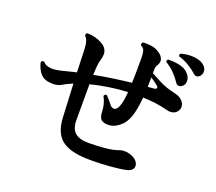

<svg xmlns="http://www.w3.org/2000/svg" viewBox="-127 -944 1255 1118"><g transform="rotate(20 500.0 -385.5)"><path d="M481 -2Q388 -10 345.5 -50.5Q303 -91 298 -176L288 -385Q250 -369 228 -355.5Q206 -342 176 -342Q124 -342 100 -368Q76 -394 66 -437Q73 -451 85 -446Q104 -421 155 -424Q169 -425 197.5 -431.5Q226 -438 263 -448Q268 -449 273.5 -450.5Q279 -452 285 -453Q284 -501 282 -540.5Q280 -580 280 -600Q277 -653 257 -669Q256 -671 256 -675Q256 -685 264 -688Q318 -687 359 -663Q379 -651 387.5 -636.5Q396 -622 396 -605Q396 -588 388 -562Q381 -537 379 -472Q429 -482 487.5 -490.5Q546 -499 607 -506Q609 -545 609 -586.5Q609 -628 609 -666Q609 -688 604 -704.5Q599 -721 582 -728Q580 -731 580 -736Q580 -745 587 -748Q592 -749 597.5 -749Q603 -749 608 -749Q630 -749 650 -744.5Q670 -740 686 -729Q704 -718 712 -705.5Q720 -693 720 -681Q720 -667 711 -653Q702 -643 702 -613V-600Q725 -587 760.5 -569Q796 -551 829 -542Q850 -537 870 -531.5Q890 -526 903 -515Q915 -505 920.5 -494Q926 -483 926 -472Q926 -453 911.5 -438Q897 -423 872 -423Q863 -423 852 -426Q815 -436 776 -441Q737 -446 697 -447Q693 -393 682.5 -350.5Q672 -308 652 -280Q635 -258 610.5 -243Q586 -228 558 -228Q529 -228 515.5 -241Q502 -254 501 -286Q500 -336 477 -377Q479 -384 484 -387Q489 -390 494 -388Q502 -380 512.5 -368Q523 -356 533 -343Q545 -328 558 -328Q577 -328 588 -357Q594 -373 598 -396Q602 -419 604 -447Q543 -444 485 -435Q427 -426 377 -413V-191Q377 -138 404 -114Q431 -90 489 -90Q536 -90 587.5 -94.5Q639 -99 676 -113Q687 -117 702 -117Q728 -117 752 -106Q772 -97 782 -83.5Q792 -70 792 -56Q792 -43 782.5 -33Q773 -23 752 -18Q710 -9 651 -4.5Q592 0 540 0Q524 0 509 -0.5Q494 -1 481 -2ZM849 -594Q833 -619 809 -644Q785 -669 753 -688Q752 -690 752 -693Q752 -702 760 -705Q804 -706 838.5 -696.5Q873 -687 892 -661Q905 -642 905 -625Q905 -606 894 -594Q883 -582 870 -582Q857 -582 849 -594ZM927 -679Q905 -699 876 -716.5Q847 -734 813 -744Q810 -747 810 -752Q810 -759 816 -762Q846 -771 878 -771Q900 -771 920 -766Q940 -761 955 -750Q978 -733 978 -709Q978 -694 968.5 -682Q959 -670 946 -670Q936 -670 927 -679ZM701 -515 739 -518Q755 -520 755 -529Q755 -534 748 -540Q738 -548 725.5 -557.5Q713 -567 702 -574Q702 -559 701.5 -544Q701 -529 701 -515Z"/></g></svg>

Font: Zen Antique
Style: Regular
Weight: 400
Designer: Yoshimichi Ohira
Foundry: Positype
Version: Version 1.001